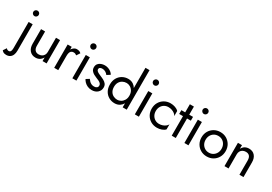

<svg xmlns="http://www.w3.org/2000/svg" viewBox="-22 -1921 4643 3281"><g transform="rotate(30 2299.5 -280.0)"><path d="M62 -650Q62 -673 78 -688.5Q94 -704 116 -704Q139 -704 154.5 -688.5Q170 -673 170 -650Q170 -628 154.5 -612Q139 -596 116 -596Q94 -596 78 -612Q62 -628 62 -650ZM-17 114Q-9 126 3.5 133Q16 140 32 140Q49 140 59.5 131Q70 122 75 102Q80 82 80 50V-460H160V60Q160 110 144.5 146Q129 182 99 201Q69 220 27 220Q7 220 -9 215.5Q-25 211 -38 202Q-51 193 -61 180Z M405 -180Q405 -125 430 -95Q455 -65 503 -65Q538 -65 564.5 -79.5Q591 -94 605.5 -120Q620 -146 620 -180V-460H700V0H620V-72Q597 -31 563 -10.5Q529 10 483 10Q411 10 368 -39Q325 -88 325 -170V-460H405Z M930 0H850V-460H930V-407Q945 -430 964 -445Q995 -470 1027 -470Q1052 -470 1073.5 -463.5Q1095 -457 1113 -438L1069 -372Q1053 -384 1040 -389.5Q1027 -395 1007 -395Q977 -395 960 -380Q943 -365 936.5 -339Q930 -313 930 -280Z M1193 -650Q1193 -673 1209.5 -689Q1226 -705 1248 -705Q1271 -705 1287 -689Q1303 -673 1303 -650Q1303 -628 1287 -611.5Q1271 -595 1248 -595Q1226 -595 1209.5 -611.5Q1193 -628 1193 -650ZM1288 -460V0H1208V-460Z M1472 -141Q1486 -120 1504 -102Q1522 -84 1545.5 -73.5Q1569 -63 1597 -63Q1631 -63 1650.5 -78.5Q1670 -94 1670 -121Q1670 -145 1654.5 -161.5Q1639 -178 1615 -189.5Q1591 -201 1564 -211Q1534 -223 1503.5 -239.5Q1473 -256 1452.5 -282.5Q1432 -309 1432 -349Q1432 -390 1453.5 -417Q1475 -444 1509.5 -457Q1544 -470 1581 -470Q1618 -470 1650.5 -458Q1683 -446 1708 -426Q1733 -406 1747 -380L1683 -339Q1664 -365 1635.5 -382Q1607 -399 1571 -399Q1546 -399 1528 -388Q1510 -377 1510 -354Q1510 -336 1524 -322Q1538 -308 1560 -297Q1582 -286 1606 -276Q1646 -260 1679 -241.5Q1712 -223 1731.5 -197Q1751 -171 1751 -130Q1751 -70 1707.5 -30Q1664 10 1593 10Q1547 10 1510 -6.5Q1473 -23 1447.5 -49Q1422 -75 1409 -102Z M2281 -780V0H2201V-80Q2179 -42 2145 -19Q2102 10 2044 10Q1982 10 1930 -19Q1878 -48 1847 -102Q1816 -156 1816 -230Q1816 -305 1847 -358.5Q1878 -412 1930 -441Q1982 -470 2044 -470Q2102 -470 2145 -441Q2179 -418 2201 -381V-780ZM1897 -230Q1897 -177 1918.5 -140Q1940 -103 1976 -84Q2012 -65 2054 -65Q2089 -65 2123 -84Q2157 -103 2179 -140Q2201 -177 2201 -230Q2201 -283 2179 -320Q2157 -357 2123 -376Q2089 -395 2054 -395Q2012 -395 1976 -376Q1940 -357 1918.5 -320Q1897 -283 1897 -230Z M2426 -650Q2426 -673 2442.5 -689Q2459 -705 2481 -705Q2504 -705 2520 -689Q2536 -673 2536 -650Q2536 -628 2520 -611.5Q2504 -595 2481 -595Q2459 -595 2442.5 -611.5Q2426 -628 2426 -650ZM2521 -460V0H2441V-460Z M2722 -230Q2722 -182 2742.5 -145Q2763 -108 2798.5 -86.5Q2834 -65 2879 -65Q2916 -65 2948.5 -76.5Q2981 -88 3005 -107.5Q3029 -127 3039 -149V-49Q3015 -21 2970.5 -5.5Q2926 10 2879 10Q2812 10 2758 -21Q2704 -52 2672.5 -106.5Q2641 -161 2641 -230Q2641 -300 2672.5 -354Q2704 -408 2758 -439Q2812 -470 2879 -470Q2926 -470 2970.5 -454.5Q3015 -439 3039 -411V-311Q3029 -334 3005 -353Q2981 -372 2948.5 -383.5Q2916 -395 2879 -395Q2834 -395 2798.5 -374Q2763 -353 2742.5 -315.5Q2722 -278 2722 -230Z M3249 -620V-460H3324V-385H3249V0H3169V-385H3094V-460H3169V-620Z M3404 -650Q3404 -673 3420.5 -689Q3437 -705 3459 -705Q3482 -705 3498 -689Q3514 -673 3514 -650Q3514 -628 3498 -611.5Q3482 -595 3459 -595Q3437 -595 3420.5 -611.5Q3404 -628 3404 -650ZM3499 -460V0H3419V-460Z M3624 -230Q3624 -300 3655.5 -354Q3687 -408 3741 -439Q3795 -470 3862 -470Q3930 -470 3983.5 -439Q4037 -408 4068.5 -354Q4100 -300 4100 -230Q4100 -161 4068.5 -106.5Q4037 -52 3983.5 -21Q3930 10 3862 10Q3795 10 3741 -21Q3687 -52 3655.5 -106.5Q3624 -161 3624 -230ZM3705 -230Q3705 -182 3725.5 -145Q3746 -108 3781.5 -86.5Q3817 -65 3862 -65Q3907 -65 3942.5 -86.5Q3978 -108 3998.5 -145Q4019 -182 4019 -230Q4019 -278 3998.5 -315.5Q3978 -353 3942.5 -374Q3907 -395 3862 -395Q3817 -395 3781.5 -374Q3746 -353 3725.5 -315.5Q3705 -278 3705 -230Z M4505 -280Q4505 -337 4480 -366Q4455 -395 4407 -395Q4372 -395 4345.5 -380.5Q4319 -366 4304.5 -340Q4290 -314 4290 -280V0H4210V-460H4290V-388Q4313 -430 4347.5 -450Q4382 -470 4427 -470Q4500 -470 4542.5 -421.5Q4585 -373 4585 -290V0H4505Z"/></g></svg>

Font: Jost
Style: Regular
Weight: 400
Version: Version 3.710